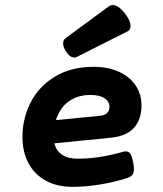

<svg xmlns="http://www.w3.org/2000/svg" viewBox="-20 -725 640 756"><path d="M272.5 -498.5Q254.9 -498.5 239.3 -523.4Q228.5 -540.5 228.5 -554.2Q228.5 -567.9 238.8 -575.2L408.2 -699.7Q416 -705.1 424.3 -705.1Q446.8 -705.1 474.6 -668.5Q494.1 -642.1 494.1 -623Q494.1 -607.4 482.4 -601.6L283.7 -501.5Q278.8 -498.5 272.5 -498.5ZM475.6 -128.9Q486.8 -128.9 493.2 -119.4Q499.5 -109.9 504.4 -85.9Q507.3 -70.8 507.3 -59.6Q507.3 -44.4 501 -36.4Q494.6 -28.3 480.5 -23.9Q427.7 -7.3 372.3 1.7Q316.9 10.7 265.6 10.7Q203.6 10.7 158.9 -14.4Q114.3 -39.6 91.3 -84Q68.4 -128.4 68.4 -185.1Q68.4 -258.3 100.6 -321.5Q132.8 -384.8 196.3 -423.3Q259.8 -461.9 348.6 -461.9Q405.3 -461.9 448 -442.6Q490.7 -423.3 513.9 -388.7Q537.1 -354 537.1 -309.6Q537.1 -255.9 508.1 -222.4Q479 -189 416 -182.6L193.8 -160.6Q201.7 -130.9 224.9 -115.5Q248 -100.1 285.2 -100.1Q370.1 -100.1 463.4 -127Q469.2 -128.9 475.6 -128.9ZM200.2 -252 373 -269Q393.6 -271 402.3 -280.8Q411.1 -290.5 411.1 -304.7Q411.1 -324.7 392.1 -337.9Q373 -351.1 335.9 -351.1Q286.6 -351.1 251.2 -326.2Q215.8 -301.3 200.2 -252Z"/></svg>

Font: Courier Prime Sans
Style: Bold Italic
Weight: 700
Italic angle: -10°
Designer: Alan Dague-Greene
Foundry: Quote-Unquote Apps
Version: Version 3.020